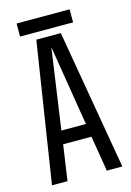

<svg xmlns="http://www.w3.org/2000/svg" viewBox="-111 -768 564 825"><g transform="rotate(-15 171.5 -355.5)"><path d="M259 0 233 -158H107L84 0H15L112 -622H221L328 0ZM115 -217H224L166 -574ZM284 -711V-653H48V-711Z"/></g></svg>

Font: Teko Light
Style: Regular
Weight: 300
Designer: Manushi Parikh, Jonny Pinhorn
Foundry: Indian Type Foundry
Version: Version 1.105;PS 1.0;hotconv 1.0.78;makeotf.lib2.5.61930; tt